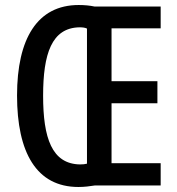

<svg xmlns="http://www.w3.org/2000/svg" viewBox="-20 -740 705 766"><path d="M294 -720C129 -720 48 -586 48 -359C48 -132 125 6 293 6C318 6 338 3 358 0H621V-89H425V-328H608V-416H425V-627H621V-714H357C338 -718 317 -720 294 -720ZM297 -631C309 -631 319 -630 327 -626V-87C320 -85 310 -84 299 -84C187 -86 152 -189 152 -358C152 -525 186 -629 297 -631Z"/></svg>

Font: Noto Sans Khmer ExtraCondensed Medium
Style: Regular
Weight: 500
Width: 2
Designer: Danh Hong and the Monotype Design Team
Foundry: Monotype Imaging Inc.
Version: Version 2.004